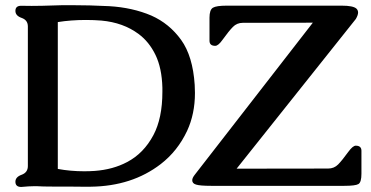

<svg xmlns="http://www.w3.org/2000/svg" viewBox="-20 -720 1457 754"><path d="M745.6 -34.7 1208.5 -630.9 933.6 -630.4Q910.2 -630.4 894.3 -614Q878.4 -597.7 854.5 -564.5Q837.4 -540 825.2 -540Q802.7 -540 802.7 -560.1V-650.4Q802.7 -681.6 816.2 -689.7Q829.6 -697.8 870.6 -697.8H1321.8Q1367.2 -697.8 1379.9 -686Q1386.2 -679.7 1386.2 -670.9Q1386.2 -660.6 1377.4 -645.5L909.2 -57.6L1268.6 -58.1Q1292 -58.1 1307.9 -74.2Q1323.7 -90.3 1348.1 -124Q1365.7 -147.9 1377 -147.9Q1399.4 -147.9 1399.4 -127.9V-37.6Q1399.4 -4.4 1387.7 2.7Q1376 9.8 1332 9.8H809.1Q765.6 9.8 750 4.9Q734.9 0.5 734.9 -12.2Q734.9 -21.5 745.6 -34.7ZM744.6 -386.7Q745.6 -370.1 745.6 -355Q745.6 -272.5 714.8 -206.1Q677.7 -127 611.3 -75.7Q498.5 11.2 336.4 13.2H297.4Q269 13.2 244.1 12.7H187Q146 12.7 125 11.2H113.8Q94.7 11.2 63.5 14.2Q40.5 14.2 40.5 -6.3Q40.5 -24.9 64.9 -33.7Q89.4 -42.5 89.4 -67.9V-616.2Q89.4 -641.1 64.9 -649.7Q40.5 -658.2 40.5 -677.2Q40.5 -697.3 63 -697.3Q83.5 -696.8 104.5 -696.8Q125 -696.8 146 -697.3Q188 -698.7 228.5 -699.7H257.3Q332.5 -699.7 408.7 -695.8Q500.5 -690.4 574.7 -658.7Q645 -627.4 691.2 -563.5Q737.3 -499.5 744.6 -386.7ZM207 -633.3V-56.6Q256.8 -47.4 311 -47.4Q332 -47.4 352.1 -48.8Q423.8 -54.2 479 -83.5Q544.4 -117.7 582.5 -189.5Q617.7 -255.9 617.7 -359.4V-375.5Q615.7 -452.6 590.6 -504.4Q565.4 -556.2 524.4 -586.4Q464.4 -631.3 378.4 -639.2Q348.6 -641.6 317.9 -641.6Q258.8 -641.6 207 -633.3Z"/></svg>

Font: Caudex
Style: Bold
Weight: 700
Version: Version 1.01